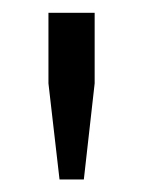

<svg xmlns="http://www.w3.org/2000/svg" viewBox="-20 -749 224 300"><path d="M73 -468.6 55.7 -618.7V-729H127.9V-618.7L111 -468.6Z"/></svg>

Font: Mona Sans ExtraLight
Style: Regular
Weight: 200
Designer: Deni Anggara
Foundry: GitHub
Version: Version 2.000